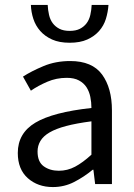

<svg xmlns="http://www.w3.org/2000/svg" viewBox="-20 -745 544 777"><path d="M194 12Q133 12 92.5 -24Q52 -60 52 -126Q52 -206 123 -248.5Q194 -291 350 -308Q350 -331 345.5 -353Q341 -375 330 -392Q319 -409 299.5 -419.5Q280 -430 250 -430Q208 -430 171 -414Q134 -398 105 -378L73 -435Q107 -457 156 -477.5Q205 -498 264 -498Q353 -498 393 -443.5Q433 -389 433 -298V0H365L358 -58H355Q320 -29 280 -8.5Q240 12 194 12ZM218 -54Q253 -54 284 -70.5Q315 -87 350 -119V-254Q289 -246 247.5 -235Q206 -224 180.5 -209Q155 -194 143.5 -174.5Q132 -155 132 -132Q132 -90 157 -72Q182 -54 218 -54ZM262 -572Q220 -572 191 -585Q162 -598 143 -619.5Q124 -641 115 -668.5Q106 -696 105 -725H173Q174 -704 178.5 -684.5Q183 -665 193.5 -651Q204 -637 220.5 -628.5Q237 -620 262 -620Q287 -620 303.5 -628.5Q320 -637 330.5 -651Q341 -665 345.5 -684.5Q350 -704 351 -725H419Q417 -696 408.5 -668.5Q400 -641 381 -619.5Q362 -598 333 -585Q304 -572 262 -572Z"/></svg>

Font: Pinyin1712
Style: Regular
Weight: 400
Version: Version 1